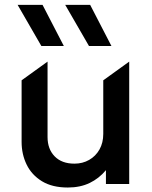

<svg xmlns="http://www.w3.org/2000/svg" viewBox="-20 -780 644 814"><path d="M267.6 15Q201.2 15 157.7 -11.7Q114.2 -38.4 92.9 -82.3Q71.6 -126.2 71.6 -178.4V-439.5L181.6 -518.8V-199.1Q181.6 -148.1 211.7 -117.2Q241.8 -86.2 295.6 -86.2Q330.2 -86.2 358 -102.1Q385.7 -117.9 401.8 -146.3Q417.8 -174.8 417.8 -212.2V-439.5L527.8 -518.8V0H429.1V-58.5Q400.1 -23.6 360.2 -4.3Q320.2 15 267.6 15ZM357.2 -585 256.4 -759.5H362.2L452.4 -585ZM155.3 -585 54.6 -759.5H160.3L250.6 -585Z"/></svg>

Font: Geologica-Sharp
Style: Regular
Weight: 100
Designer: Sindre Bremnes, Frode Helland
Foundry: Monokrom Skriftforlag AS
Version: Version 1.010;gftools[0.9.28]